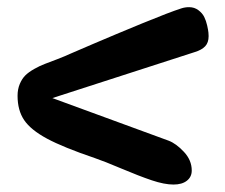

<svg xmlns="http://www.w3.org/2000/svg" viewBox="-20 -569 618 528"><path d="M240.7 -134.3Q154.3 -163.6 109.4 -187.7Q64.5 -211.9 46.4 -238.8Q28.3 -265.6 28.3 -305.7Q28.3 -323.7 34.4 -338.1Q40.5 -352.5 49.6 -361.6Q58.6 -370.6 74.2 -379.4Q89.8 -388.2 103.5 -393.3Q117.2 -398.4 138.2 -406.5Q159.2 -414.6 173.8 -421.4Q176.8 -422.9 236.1 -448.2Q295.4 -473.6 370.8 -504.6Q446.3 -535.6 478.5 -545.9Q488.8 -549.3 500 -549.3Q514.6 -549.3 525.6 -541Q536.6 -532.7 541.7 -522.2Q546.9 -511.7 549.8 -498.5Q552.7 -485.4 553.2 -479.2Q553.7 -473.1 553.7 -469.7Q553.7 -451.7 544.2 -441.7Q534.7 -431.6 515.6 -425.8L124 -299.3L443.8 -182.1Q464.4 -174.3 485.8 -151.4Q507.3 -128.4 507.3 -100.1Q507.3 -82.5 493.9 -72Q480.5 -61.5 457 -61.5Q432.1 -61.5 397.2 -73.2Q362.3 -85 314.5 -105.2Q266.6 -125.5 240.7 -134.3Z"/></svg>

Font: iCiel Pacifico
Style: Regular
Weight: 400
Designer: Vernon Adams
Foundry: Vernon Adams
Version: Version 1.00 September 26, 2014, initial release